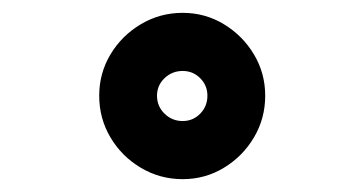

<svg xmlns="http://www.w3.org/2000/svg" viewBox="-20 -793 540 299"><path d="M264.5 -514Q229 -514 199.2 -531.8Q169.5 -549.5 152 -579Q134.5 -608.5 134.5 -644Q134.5 -679 152 -708.2Q169.5 -737.5 199.2 -755.2Q229 -773 264.5 -773Q299.5 -773 328.8 -755.2Q358 -737.5 375.5 -708.2Q393 -679 393 -644Q393 -608.5 375.5 -579Q358 -549.5 328.8 -531.8Q299.5 -514 264.5 -514ZM264.5 -604.5Q280.5 -604.5 291.8 -616Q303 -627.5 303 -644Q303 -660 291.8 -671.2Q280.5 -682.5 264.5 -682.5Q248 -682.5 236.2 -671.2Q224.5 -660 224.5 -644Q224.5 -627.5 236.2 -616Q248 -604.5 264.5 -604.5Z"/></svg>

Font: Trispace Thin
Style: Bold
Weight: 700
Version: Version 1.210